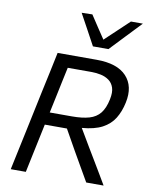

<svg xmlns="http://www.w3.org/2000/svg" viewBox="-102 -1042 874 1116"><g transform="rotate(10 335.0 -484.0)"><path d="M40 0Q52.5 -59 64.2 -114Q76 -169 90 -235.5L140 -473Q155 -541.5 166.8 -597.5Q178.5 -653.5 191 -713H421.5Q543.5 -713 598 -654.5Q652.5 -596 631.5 -497.5Q620 -443 595.2 -402.8Q570.5 -362.5 524.8 -338.2Q479 -314 405 -308L466.5 -204Q486 -171.5 508 -134.8Q530 -98 551 -62.8Q572 -27.5 588 0H485.5Q459.5 -45 435.5 -86.8Q411.5 -128.5 388 -169.5L320.5 -289.5H190L178.5 -235Q164.5 -169 153 -114.2Q141.5 -59.5 129 0ZM406 -638H264Q255 -596 246 -553.8Q237 -511.5 227 -463L206 -364H337Q398.5 -364 438.8 -375.8Q479 -387.5 502.8 -417Q526.5 -446.5 537.5 -500Q546.5 -542.5 537.5 -569.5Q528.5 -596.5 507.5 -611.5Q486.5 -626.5 459.5 -632.2Q432.5 -638 406 -638ZM386.5 -786Q362 -831.5 337.2 -877Q312.5 -922.5 288 -967L351 -968.5Q372.5 -935.5 394.8 -902Q417 -868.5 439.5 -835Q475 -868.5 509.5 -901Q544 -933.5 579 -966.5H649.5Q605.5 -920.5 563.5 -876.2Q521.5 -832 478 -786Z"/></g></svg>

Font: Commissioner
Style: Italic
Weight: 400
Italic angle: -12°
Designer: Kostas Bartsokas
Foundry: Kostas Bartsokas
Version: Version 1.000; ttfautohint (v1.8.3)